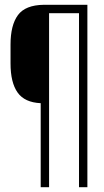

<svg xmlns="http://www.w3.org/2000/svg" viewBox="-20 -720 436 802"><path d="M310 -665H185V62H150V-289Q83 -292 53.5 -333.5Q24 -375 24 -455V-534Q24 -615 55 -657Q86 -699 163 -700H345V62H310Z"/></svg>

Font: Bebas Neue Book
Style: Regular
Weight: 400
Designer: Ryoichi Tsunekawa
Foundry: Ryoichi Tsunekawa
Version: Version 001.003